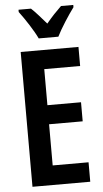

<svg xmlns="http://www.w3.org/2000/svg" viewBox="-62 -975 541 1013"><g transform="rotate(-5 209.0 -468.5)"><path d="M169 -777H273C294 -820 337 -886 366 -925V-937H301C272 -909 252 -888 221 -851C192 -884 165 -916 142 -937H76V-925C107 -884 150 -818 169 -777ZM374 0V-103H184V-321H362V-422H184V-613H374V-714H68V0Z"/></g></svg>

Font: Noto Sans Lao Looped ExtraCondensed SemiBold
Style: Regular
Weight: 600
Width: 2
Designer: Mark Frömberg, Ben Mitchell
Foundry: The Fontpad Ltd
Version: Version 1.002